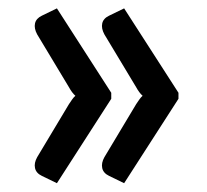

<svg xmlns="http://www.w3.org/2000/svg" viewBox="-20 -490 483 447"><path d="M239 -274 112.5 -470.5 77.5 -453.5C68.5 -449.2 63.2 -443.2 61.5 -435.5C59.8 -427.8 61.5 -419.3 66.5 -410L140.5 -287C145.2 -278.3 150.2 -271.7 155.5 -267C152.8 -264.7 150.3 -261.8 148 -258.5C145.7 -255.2 143.2 -251.5 140.5 -247.5L66.5 -124C61.5 -115 59.8 -106.6 61.5 -98.8C63.2 -90.9 68.5 -84.8 77.5 -80.5L112.5 -63.5L239 -260ZM395.5 -274 269 -470.5 234 -453.5C225 -449.2 219.7 -443.2 218 -435.5C216.3 -427.8 218 -419.3 223 -410L297 -287C301.7 -278.3 306.7 -271.7 312 -267C309.3 -264.7 306.8 -261.8 304.5 -258.5C302.2 -255.2 299.7 -251.5 297 -247.5L223 -124C218 -115 216.3 -106.6 218 -98.7C219.7 -90.9 225 -84.8 234 -80.5L269 -63.5L395.5 -260Z"/></svg>

Font: Lato Semibold
Style: Regular
Weight: 600
Designer: Lukasz Dziedzic
Foundry: tyPoland Lukasz Dziedzic
Version: Version 2.006; 2014-01-15